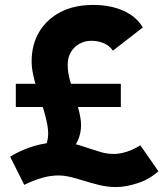

<svg xmlns="http://www.w3.org/2000/svg" viewBox="-20 -736 678 777"><path d="M111 -74Q129 -84 143.5 -104Q158 -124 166.5 -148.5Q175 -173 175 -196Q175 -210 172 -228Q169 -246 163.5 -267Q158 -288 151 -309.5Q144 -331 137 -352Q125 -389 119 -413Q113 -437 110.5 -454Q108 -471 108 -487Q108 -556 139 -607.5Q170 -659 225.5 -687.5Q281 -716 357 -716Q428 -716 480.5 -692Q533 -668 558 -625L437 -531Q427 -545 414 -553.5Q401 -562 385 -566.5Q369 -571 351 -571Q323 -571 301 -558.5Q279 -546 266.5 -524.5Q254 -503 254 -475Q254 -444 262.5 -413Q271 -382 281 -353Q292 -318 300 -285.5Q308 -253 308 -229Q308 -198 296 -170Q284 -142 257.5 -113.5Q231 -85 186 -53ZM321 -4Q308 -8 291 -13Q274 -18 255 -22Q236 -26 217 -26Q184 -26 149.5 -16Q115 -6 78 12L21 -102Q65 -129 116 -144.5Q167 -160 220 -160Q250 -160 274.5 -155Q299 -150 342 -135Q363 -128 388 -120.5Q413 -113 442 -113Q464 -113 491.5 -121.5Q519 -130 548 -148L621 -43Q586 -11 538 5Q490 21 449 21Q414 21 378.5 12Q343 3 321 -4ZM44 -303V-397H469V-303Z"/></svg>

Font: Our Lexend
Style: Bold
Weight: 700
Designer: Bonnie Shaver-Troup, Thomas Jockin
Foundry: Lexend
Version: Version 1.007